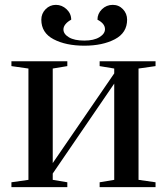

<svg xmlns="http://www.w3.org/2000/svg" viewBox="-20 -770 687 790"><path d="M27 0V-20L97 -30V-488L27 -498V-518H257V-498L197 -488V-99L450 -468V-488L390 -498V-518H620V-498L550 -488V-30L620 -20V0H390V-20L450 -30V-426L197 -56V-30L257 -20V0ZM150 -689Q150 -714 167.5 -732Q185 -750 210 -750Q235 -750 254 -732Q273 -714 273 -689Q258 -681 249.5 -670.5Q241 -660 241 -649Q241 -630 263.5 -616.5Q286 -603 327 -603Q366 -603 389 -617Q412 -631 412 -650Q412 -673 381 -689Q381 -714 399.5 -732Q418 -750 444 -750Q469 -750 486 -732Q503 -714 503 -689Q503 -635 452.5 -608.5Q402 -582 327 -582Q251 -582 200.5 -608.5Q150 -635 150 -689Z"/></svg>

Font: Prata
Style: Regular
Weight: 400
Designer: Ivan Petrov
Foundry: Cyreal
Version: Version 2.000